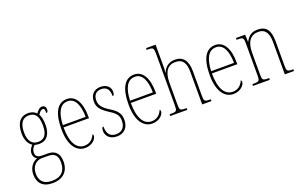

<svg xmlns="http://www.w3.org/2000/svg" viewBox="-106 -1272 3231 2024"><g transform="rotate(-20 1509.5 -259.5)"><path d="M201 241C320 241 385 172 385 66C385 -17 348 -71 258 -71H197C152 -71 122 -85 122 -126C122 -163 139 -185 157 -203C167 -199 194 -196 209 -196C295 -196 339 -259 339 -363C339 -423 328 -459 314 -485C335 -516 349 -529 367 -529C386 -529 389 -513 389 -476C403 -476 410 -489 410 -512C410 -536 397 -557 369 -557C337 -557 317 -529 299 -505C281 -525 248 -542 209 -542C121 -542 70 -483 70 -362C70 -295 95 -238 136 -214C119 -196 96 -167 96 -131C96 -92 114 -71 134 -62C92 -46 38 -1 38 85C38 180 89 241 201 241ZM206 -220C137 -220 98 -269 98 -364C98 -472 141 -517 204 -517C274 -517 311 -477 311 -365C311 -265 275 -220 206 -220ZM203 216C98 216 66 156 66 85C66 7 116 -46 182 -46H249C329 -46 357 -9 357 67C357 156 310 216 203 216Z M650 10C733 10 778 -48 778 -79C778 -91 774 -97 769 -100C751 -56 714 -15 651 -15C563 -15 508 -99 508 -272H793V-291C793 -446 739 -542 642 -542C538 -542 480 -450 480 -262C480 -88 546 10 650 10ZM765 -297H509C514 -431 554 -517 642 -517C726 -517 763 -428 765 -297Z M1007 10C1087 10 1138 -43 1138 -127C1138 -187 1118 -233 1033 -283C964 -326 929 -363 929 -420C929 -474 955 -516 1017 -516C1077 -516 1107 -482 1107 -405C1122 -405 1128 -420 1128 -449C1128 -500 1088 -541 1018 -541C946 -541 901 -493 901 -421C901 -353 931 -316 1023 -257C1096 -212 1110 -176 1110 -130C1110 -57 1073 -15 1007 -15C934 -15 906 -60 906 -138C893 -138 885 -124 885 -94C885 -50 916 10 1007 10Z M1404 10C1487 10 1532 -48 1532 -79C1532 -91 1528 -97 1523 -100C1505 -56 1468 -15 1405 -15C1317 -15 1262 -99 1262 -272H1547V-291C1547 -446 1493 -542 1396 -542C1292 -542 1234 -450 1234 -262C1234 -88 1300 10 1404 10ZM1519 -297H1263C1268 -431 1308 -517 1396 -517C1480 -517 1517 -428 1519 -297Z M1606 0H1797V-20H1787C1723 -20 1718 -25 1718 -95V-333C1718 -460 1767 -517 1850 -517C1933 -517 1964 -464 1964 -363V0H2068V-20H2058C1996 -20 1992 -28 1992 -94V-363C1992 -484 1941 -542 1855 -542C1775 -542 1735 -495 1717 -446H1715C1717 -462 1718 -478 1718 -491V-760H1611V-740H1630C1683 -740 1690 -733 1690 -663V-95C1690 -25 1685 -20 1620 -20H1606Z M2314 10C2397 10 2442 -48 2442 -79C2442 -91 2438 -97 2433 -100C2415 -56 2378 -15 2315 -15C2227 -15 2172 -99 2172 -272H2457V-291C2457 -446 2403 -542 2306 -542C2202 -542 2144 -450 2144 -262C2144 -88 2210 10 2314 10ZM2429 -297H2173C2178 -431 2218 -517 2306 -517C2390 -517 2427 -428 2429 -297Z M2534 0H2723V-20H2714C2650 -20 2645 -25 2645 -95V-333C2645 -454 2694 -517 2781 -517C2861 -517 2891 -456 2891 -364V0H2994V-20H2987C2925 -20 2919 -25 2919 -95V-361C2919 -485 2878 -542 2779 -542C2713 -542 2676 -512 2646 -456H2644L2641 -536H2538V-516H2550C2610 -516 2617 -511 2617 -441V-95C2617 -25 2611 -20 2547 -20H2534Z"/></g></svg>

Font: Noto Serif Myanmar Condensed Thin
Style: Regular
Weight: 100
Width: 3
Designer: Ben Mitchell and the Monotype Design Team
Foundry: Monotype Imaging Inc.
Version: Version 2.106